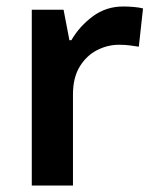

<svg xmlns="http://www.w3.org/2000/svg" viewBox="-20 -572 474 592"><path d="M78 0V-542H176L194 -448H200Q225 -491 266 -521.5Q307 -552 360 -552Q375 -552 392.5 -550.5Q410 -549 421 -546L408 -428Q396 -430 380.5 -432Q365 -434 347 -434Q312 -434 279.5 -417.5Q247 -401 226 -367Q205 -333 205 -281V0Z"/></svg>

Font: Noto Sans Symbols SemiBold
Style: Regular
Weight: 600
Version: Version 2.002